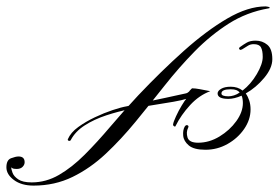

<svg xmlns="http://www.w3.org/2000/svg" viewBox="-150 -580 871 600"><path d="M451 -304Q460 -304 473.5 -301.5Q487 -299 497 -297Q507 -295 507 -295Q472 -282 444 -251.5Q416 -221 399 -187Q398 -183 394 -185.5Q390 -188 391 -192Q392 -199 400 -216.5Q408 -234 418 -250.5Q428 -267 432 -271Q420 -267 392 -262Q364 -257 328 -251.5Q292 -246 256 -239Q220 -232 182 -219.5Q144 -207 114.5 -188Q85 -169 71 -142Q69 -139 65 -140Q61 -141 62 -145Q71 -166 94.5 -183Q118 -200 146.5 -213.5Q175 -227 202 -236Q229 -245 247 -248Q251 -249 270.5 -253.5Q290 -258 316 -263.5Q342 -269 368 -274.5Q394 -280 411.5 -284Q429 -288 430 -288Q436 -289 441 -294Q442 -296 446 -300Q450 -304 450 -304Q450 -304 450.5 -304Q451 -304 451 -304ZM680 -560Q683 -560 684 -559.5Q685 -559 687 -559Q689 -559 692 -557Q695 -555 690 -554Q621 -542 564.5 -506Q508 -470 458.5 -419.5Q409 -369 364 -312Q319 -255 274 -200Q229 -145 180.5 -99.5Q132 -54 76.5 -27Q21 0 -45 0Q-83 0 -106.5 -17.5Q-130 -35 -130 -57Q-130 -80 -115.5 -85.5Q-101 -91 -92 -91Q-73 -91 -73 -73Q-73 -65 -79.5 -58.5Q-86 -52 -98 -52Q-108 -52 -111.5 -54.5Q-115 -57 -115 -57Q-115 -52 -111 -40.5Q-107 -29 -93 -19.5Q-79 -10 -51 -10Q-6 -10 34.5 -33.5Q75 -57 114.5 -96.5Q154 -136 195 -184.5Q236 -233 282 -282Q354 -358 424.5 -421Q495 -484 560 -522Q625 -560 680 -560ZM649 -453Q670 -453 685.5 -440Q701 -427 701 -395Q701 -367 675.5 -336.5Q650 -306 618 -288Q625 -278 629 -265.5Q633 -253 633 -238Q633 -206 613 -177Q593 -148 561 -130Q529 -112 492 -112Q456 -112 440 -125.5Q424 -139 422.5 -156Q421 -173 427 -184Q430 -189 434 -189Q437 -189 438.5 -186.5Q440 -184 438 -181Q431 -167 436 -150.5Q441 -134 469 -134Q504 -134 536 -153.5Q568 -173 588.5 -201.5Q609 -230 609 -258Q609 -264 608 -270.5Q607 -277 605 -281Q582 -271 564 -271Q530 -271 530 -288Q530 -296 541 -302.5Q552 -309 571 -309Q593 -309 608 -297Q634 -317 652.5 -348.5Q671 -380 671 -402Q671 -422 665.5 -432Q660 -442 643 -442Q633 -442 625.5 -437.5Q618 -433 607 -426Q603 -424 602 -424Q599 -424 597.5 -427Q596 -430 600 -433Q611 -441 621.5 -447Q632 -453 649 -453ZM564 -279Q572 -279 581.5 -282Q591 -285 599 -291Q595 -296 588.5 -298.5Q582 -301 571 -301Q542 -301 542 -288Q542 -279 564 -279Z"/></svg>

Font: Kapakana
Style: Regular
Weight: 400
Designer: Kousuke Nagai
Version: Version 1.002